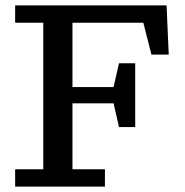

<svg xmlns="http://www.w3.org/2000/svg" viewBox="-20 -690 684 710"><path d="M36 -606V-670H596L604 -488H540L510 -606H248V-368H400L420 -456H480V-220H420L400 -308H248V-64H368V0H36V-64H140V-606Z"/></svg>

Font: Source Serif 4 Caption
Style: Regular
Weight: 400
Designer: Frank Grießhammer
Foundry: Adobe Systems Incorporated
Version: Version 4.004;hotconv 1.0.117;makeotfexe 2.5.65602